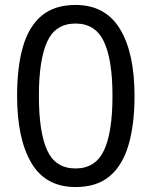

<svg xmlns="http://www.w3.org/2000/svg" viewBox="-20 -745 612 775"><path d="M523 -358Q523 -243 499 -160.5Q475 -78 423 -34Q371 10 285 10Q164 10 106.5 -87.5Q49 -185 49 -358Q49 -474 72.5 -556Q96 -638 148 -681.5Q200 -725 285 -725Q405 -725 464 -628.5Q523 -532 523 -358ZM137 -358Q137 -211 170.5 -138Q204 -65 285 -65Q365 -65 399.5 -137.5Q434 -210 434 -358Q434 -504 399.5 -577Q365 -650 285 -650Q204 -650 170.5 -577Q137 -504 137 -358Z"/></svg>

Font: Noto Sans Kawi
Style: Regular
Weight: 400
Designer: Fadhl Haqq
Version: Version 1.000